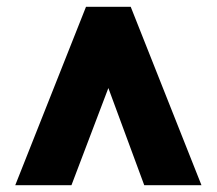

<svg xmlns="http://www.w3.org/2000/svg" viewBox="-20 -638 640 567"><path d="M366 -618 575 -91H406L300 -378L191 -91H25L234 -618Z"/></svg>

Font: Livvic Black
Style: Regular
Weight: 900
Designer: Jacques Le Bailly, Baron von Fonthausen
Version: Version 1.001; ttfautohint (v1.8.2)